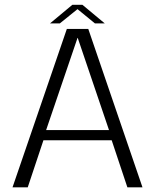

<svg xmlns="http://www.w3.org/2000/svg" viewBox="-20 -800 663 820"><path d="M33.5 0H98.5L165.5 -201H457L524 0H588.5L357 -676.5H265.5ZM177 -244.5 311 -638H312L445.5 -244.5ZM193.5 -700H235.5L311 -761L385.5 -700H427.5L332 -779.5H289Z"/></svg>

Font: Anybody Light
Style: Regular
Weight: 300
Designer: Tyler Finck
Foundry: Etcetera Type Company
Version: Version 1.111; ttfautohint (v1.8.4)